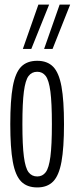

<svg xmlns="http://www.w3.org/2000/svg" viewBox="-20 -810 327 840"><path d="M25 -267Q25 -371 36 -431.5Q47 -492 72.5 -518Q98 -544 143 -544Q187 -544 212.5 -518Q238 -492 249 -431.5Q260 -371 260 -267Q260 -163 249 -102.5Q238 -42 212.5 -16Q187 10 143 10Q98 10 72.5 -16Q47 -42 36 -102.5Q25 -163 25 -267ZM78 -267Q78 -174 84.5 -124.5Q91 -75 105 -56.5Q119 -38 143 -38Q166 -38 180 -56.5Q194 -75 200.5 -124.5Q207 -174 207 -267Q207 -360 200.5 -409.5Q194 -459 180 -477.5Q166 -496 143 -496Q119 -496 105 -477.5Q91 -459 84.5 -409.5Q78 -360 78 -267ZM173 -596 241 -790H287L210 -596ZM80 -596 148 -790H195L117 -596Z"/></svg>

Font: Georama ExtraCondensed Light
Style: Regular
Weight: 300
Width: 2
Designer: Jean-Baptiste Levee
Foundry: Production Type
Version: Version 1.000